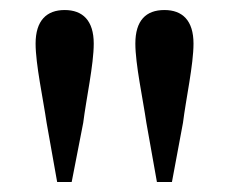

<svg xmlns="http://www.w3.org/2000/svg" viewBox="-20 -834 457 383"><path d="M109 -814C73 -814 51 -793 51 -747C51 -706 66 -637 73 -589L94 -471H123L146 -589C152 -637 167 -705 167 -747C167 -793 145 -814 109 -814ZM308 -814C271 -814 250 -793 250 -747C250 -706 265 -637 272 -589L293 -471H323L345 -589C351 -637 366 -705 366 -747C366 -793 344 -814 308 -814Z"/></svg>

Font: GenKiMin2 TW SB
Style: Regular
Weight: 600
Version: Version 2.100;PS 2.1;hotconv 16.6.51;makeotf.lib2.5.65220 DE